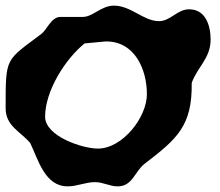

<svg xmlns="http://www.w3.org/2000/svg" viewBox="-47 -627 781 681"><path d="M113 -213C113 -305 185 -418 253 -473C264 -474 316 -479 327 -480H330C431 -480 474 -381 474 -293C474 -211 388 -100 300 -100C245 -100 113 -144 113 -213ZM60 -120C89 -60 112 34 193 34C227 34 256 19 290 19C319 19 342 34 370 34C424 34 430 -19 467 -47C582 -135 635 -181 633 -333C654 -391 700 -420 700 -487C700 -535 683 -594 624 -594C581 -594 558 -552 517 -552C462 -552 418 -607 357 -607C312 -607 282 -567 247 -567H167C135 -567 119 -521 100 -507C-28 -410 -27 -427 -27 -243C-27 -180 25 -161 60 -120Z"/></svg>

Font: Charger
Style: Overspray
Weight: 400
Designer: Jasper
Foundry: Cannot Into Space Fonts
Version: Version 0.980